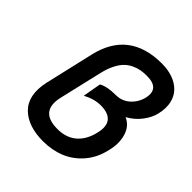

<svg xmlns="http://www.w3.org/2000/svg" viewBox="-192 -835 980 980"><g transform="rotate(45 298.0 -345.0)"><path d="M269.5 9.8Q216.8 9.8 175.3 -3.9Q133.8 -17.6 105.5 -45.4Q77.1 -73.2 68.1 -115.5Q59.1 -157.7 71.8 -214.8L132.8 -478.5Q183.6 -700.2 418.9 -700.2Q463.4 -700.2 498.8 -687.5Q534.2 -674.8 557.6 -650.4Q581.1 -626 589.1 -590.1Q597.2 -554.2 586.4 -507.3Q578.1 -471.2 550.5 -434.8Q522.9 -398.4 481 -375.5Q525.4 -356 540.3 -305.9Q555.2 -255.9 539.6 -195.3Q524.4 -128.4 484.1 -81.5Q443.8 -34.7 389.4 -12.5Q335 9.8 269.5 9.8ZM277.8 -86.4Q341.8 -86.4 381.8 -121.6Q421.9 -156.7 436 -220.7Q448.7 -274.9 426 -301.8Q403.3 -328.6 349.1 -328.6Q302.2 -328.6 252.9 -301.8L270.5 -400.9Q302.7 -419.9 366.7 -419.9Q411.1 -420.4 442.4 -449Q473.6 -477.5 483.9 -520Q502 -601.6 409.7 -601.6Q385.7 -601.6 366 -598.1Q346.2 -594.7 324.5 -584.5Q302.7 -574.2 286.1 -557.6Q269.5 -541 255.1 -512.7Q240.7 -484.4 231.9 -446.8L176.8 -211.4Q147.9 -86.4 277.8 -86.4Z"/></g></svg>

Font: HK Grotesk SemiBold Italic
Style: Regular
Weight: 600
Italic angle: -13°
Designer: Alfredo Marco Pradil and Stefan Peev
Foundry: Hanken Design Co.
Version: Version 1.000;PS 001.000;hotconv 1.0.88;makeotf.lib2.5.64775